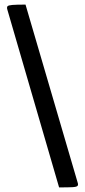

<svg xmlns="http://www.w3.org/2000/svg" viewBox="-20 -785 369 835"><path d="M237 30 12 -743Q9 -753 12.5 -757.5Q16 -762 33.5 -763.5Q51 -765 91 -765L318 10Q321 19 317 23.5Q313 28 295 29Q277 30 237 30Z"/></svg>

Font: Yanone Kaffeesatz
Style: Regular
Weight: 400
Designer: Yanone (Cyrillic: Daniel Pouzeot, Huerta Tipografica, and Cyreal)
Foundry: Yanone
Version: Version 2.003